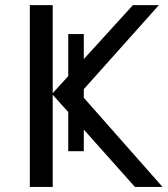

<svg xmlns="http://www.w3.org/2000/svg" viewBox="-20 -734 658 754"><path d="M309.1 -140.1H248V-293.9L187 -361.8V0H97.2V-713.9H187V-368.2L248 -435.1V-600.1H309.1V-502L502 -713.9H604L309.1 -383.8V-350.1L618.2 0H509.8L309.1 -225.1Z"/></svg>

Font: Kurinto Seri
Style: Regular
Weight: 400
Designer: Kurinto was developed by Clint Goss from a range of fonts that are compatible with the SIL Open Font License Version 1.1
Foundry: Clinton F. Goss
Version: Version 2.196; July 25, 2020